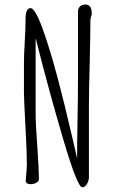

<svg xmlns="http://www.w3.org/2000/svg" viewBox="-20 -799 505 834"><path d="M298.3 -184.1Q258.3 -356.4 230 -462.4Q179.7 -647.9 146.5 -720.2Q126.5 -763.7 112.8 -763.7Q90.8 -763.7 90.8 -713.9V-707.5Q90.8 -672.4 87.4 -615.7Q84 -559.1 84 -523.9V-396.5Q84 -366.7 90.3 -254.4Q96.7 -142.1 96.7 -86.4Q96.7 -70.3 94.2 -44.4Q91.8 -18.6 91.8 -14.6Q91.8 1 113.8 1Q127 1 137.9 -5.4Q148.9 -11.7 148.9 -20.5Q148.9 -64.9 142.1 -163.1Q134.8 -257.8 134.8 -305.7V-633.8Q191.4 -408.2 255.4 -191.4Q316.4 14.6 337.4 14.6Q349.1 14.6 357.7 0.2Q366.2 -14.2 366.2 -29.8V-335.4Q366.2 -404.8 369.6 -520.5Q372.6 -644.5 372.6 -705.1Q372.6 -722.2 378.4 -734.4V-740.2Q378.4 -779.3 351.6 -779.3Q324.7 -779.3 318.8 -754.4V-458.5Q318.8 -387.7 316.9 -284.2Q314.9 -180.7 314.9 -109.9L314 -114.7Z"/></svg>

Font: Amatica SC
Style: Bold
Weight: 400
Designer: Vernon Adams, Ben Nathan
Foundry: newtypography
Version: Version 2.000